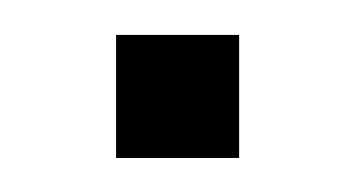

<svg xmlns="http://www.w3.org/2000/svg" viewBox="-20 -470 204 110"><path d="M46.5 -379.5V-450H117V-379.5Z"/></svg>

Font: Big Shoulders Stencil Text
Style: Regular
Weight: 400
Designer: Patric King
Foundry: XO Type Co
Version: Version 1.000